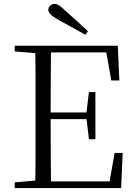

<svg xmlns="http://www.w3.org/2000/svg" viewBox="-20 -958 689 978"><path d="M428 -799 415 -781Q381 -800 347.5 -818.5Q314 -837 281 -855Q251 -872 238.5 -884Q226 -896 226 -908Q226 -920 235.5 -929Q245 -938 259 -938Q270 -938 282.5 -929.5Q295 -921 318 -899Q344 -876 372 -850.5Q400 -825 428 -799ZM55 0V-29L189 -41H200V0ZM159 0Q161 -83 161 -166.5Q161 -250 161 -335V-390Q161 -475 161 -559Q161 -643 159 -725H240Q239 -643 238.5 -557.5Q238 -472 238 -378V-357Q238 -256 238.5 -169.5Q239 -83 240 0ZM200 0V-34H572L534 -10L564 -179H605L597 0ZM200 -351V-385H439V-351ZM433 -249 420 -360V-381L433 -489H466V-249ZM55 -696V-725H200V-685H189ZM547 -548 517 -717 556 -691H200V-725H580L588 -548Z"/></svg>

Font: Noto Serif JP ExtraLight Light
Style: Regular
Weight: 300
Version: Version 2.003-H1;hotconv 1.1.1;makeotfexe 2.6.0